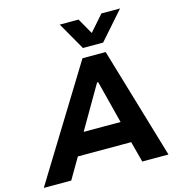

<svg xmlns="http://www.w3.org/2000/svg" viewBox="-161 -1057 1106 1175"><g transform="rotate(-15 392.0 -470.0)"><path d="M-29 0 405 -705H552L761 0H595L543 -196L600 -132H182L259 -195L145 0ZM453 -539 275 -233 256 -268H570L538 -234L460 -539ZM424 -765 324 -940H443L500 -840L588 -940H706L552 -765Z"/></g></svg>

Font: Nunito Sans 6pt ExtraBold
Style: Italic
Weight: 800
Italic angle: -9°
Version: Version 3.101;gftools[0.9.27]